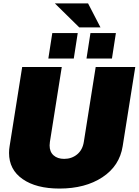

<svg xmlns="http://www.w3.org/2000/svg" viewBox="-20 -1095 818 1132"><path d="M572.5 -933.3H447.5L303.3 -1075H499.2ZM490 -750 513.3 -900H663.3L640 -750ZM265 -750 288.3 -900H438.3L415 -750ZM33.3 -193.3Q33.3 -214.2 36.7 -233.3L110.8 -700H344.2L274.2 -258.3Q272.5 -243.3 272.5 -237.5Q272.5 -200 295.8 -179.2Q319.2 -158.3 358.3 -158.3Q402.5 -158.3 434.6 -184.6Q466.7 -210.8 474.2 -258.3L544.2 -700H777.5L703.3 -233.3Q685 -116.7 583.8 -50Q482.5 16.7 330.8 16.7Q193.3 16.7 113.3 -39.2Q33.3 -95 33.3 -193.3Z"/></svg>

Font: BoonTook
Style: Italic
Weight: 400
Italic angle: -9°
Designer: Sungsit Sawaiwan
Foundry: FontUni
Version: Version 3.0